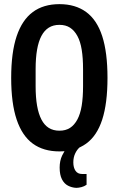

<svg xmlns="http://www.w3.org/2000/svg" viewBox="-20 -719 573 927"><path d="M267 12Q190 12 138.5 -25.5Q87 -63 60.5 -141.5Q34 -220 34 -343Q34 -466 60.5 -544.5Q87 -623 138.5 -661Q190 -699 267 -699Q344 -699 396 -661Q448 -623 473.5 -544.5Q499 -466 499 -343Q499 -220 473.5 -141.5Q448 -63 396 -25.5Q344 12 267 12ZM267 -88Q297 -88 318 -101.5Q339 -115 353.5 -142Q368 -169 374.5 -209Q381 -249 381 -303V-385Q381 -439 374.5 -479Q368 -519 353.5 -545.5Q339 -572 318 -585.5Q297 -599 267 -599Q237 -599 215.5 -585.5Q194 -572 180 -545.5Q166 -519 159 -479Q152 -439 152 -385V-303Q152 -249 159 -209Q166 -169 180 -142Q194 -115 215.5 -101.5Q237 -88 267 -88ZM348 188Q327 187 308.5 177.5Q290 168 279 146.5Q268 125 268 90Q268 57 280 32Q292 7 307 -12H365V-8Q352 3 343 22Q334 41 334 65Q334 90 344.5 105.5Q355 121 376 121H398V173Q387 181 373 184.5Q359 188 348 188Z"/></svg>

Font: Archivo ExtraCondensed SemiBold
Style: Regular
Weight: 600
Width: 2
Designer: Hector Gatti
Foundry: Omnibus-Type
Version: Version 2.001